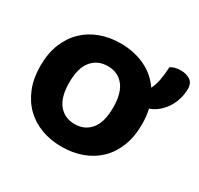

<svg xmlns="http://www.w3.org/2000/svg" viewBox="-144 -840 1076 1036"><g transform="rotate(30 393.5 -321.5)"><path d="M35 -304Q35 -382 59.5 -442Q84 -502 126.5 -542.5Q169 -583 226.5 -604Q284 -625 351 -625Q434 -625 502 -593.5Q570 -562 612 -500Q626 -527 632.5 -560.5Q639 -594 642 -645Q656 -653 670.5 -657Q685 -661 706 -661Q738 -661 762.5 -645.5Q787 -630 787 -593Q787 -563 778.5 -532.5Q770 -502 753.5 -475.5Q737 -449 713 -428Q689 -407 658 -396Q663 -375 665.5 -352Q668 -329 668 -304Q668 -226 644 -165.5Q620 -105 577.5 -64.5Q535 -24 477 -3Q419 18 351 18Q283 18 225 -3.5Q167 -25 125 -66Q83 -107 59 -167Q35 -227 35 -304ZM215 -304Q215 -213 252 -168Q289 -123 351 -123Q414 -123 451 -168Q488 -213 488 -304Q488 -394 451.5 -439Q415 -484 352 -484Q290 -484 252.5 -439.5Q215 -395 215 -304Z"/></g></svg>

Font: Baloo Bhai
Style: Regular
Weight: 400
Designer: Supriya Tembe, Noopur Datye and Ek Type
Foundry: Ek Type
Version: Version 1.100;PS 1.000;hotconv 1.0.88;makeotf.lib2.5.647800;